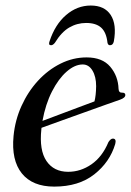

<svg xmlns="http://www.w3.org/2000/svg" viewBox="-20 -665 474 694"><path d="M396.5 -144.5Q377 -79 320.8 -34.8Q264.5 9.5 176 9.5Q97.5 9.5 59 -38.2Q20.5 -86 29 -173.5Q34.5 -231 57.8 -282.2Q81 -333.5 117.2 -373Q153.5 -412.5 198.8 -435Q244 -457.5 293 -457.5Q350 -457.5 378.5 -423.8Q407 -390 408.5 -344Q409 -329 422.5 -330Q432.5 -330 433 -322Q433.5 -311.5 413.5 -304.5Q398.5 -299.5 364.2 -287.2Q330 -275 287 -259.5Q244 -244 202 -229Q160 -214 130 -203Q129.5 -200.5 129.5 -197.5Q121.5 -122 148 -83Q174.5 -44 226.5 -44Q271.5 -44 310.8 -71.2Q350 -98.5 372 -151.5Q380.5 -164.5 388.5 -164Q401.5 -163.5 396.5 -144.5ZM279 -432Q250.5 -432 221 -406.2Q191.5 -380.5 168 -334.5Q144.5 -288.5 133.5 -228Q161.5 -238.5 196.8 -251.8Q232 -265 265.2 -277.5Q298.5 -290 321.5 -298.5Q327 -320 327.5 -353.5Q327.5 -388 314.2 -410Q301 -432 279 -432ZM291.5 -582Q258.5 -582 230.2 -565.5Q202 -549 178.5 -510.5Q171.5 -501.5 164.5 -501.5Q154 -501.5 159 -515.5Q179 -576.5 219 -610.8Q259 -645 308 -645Q358 -645 380.2 -610.8Q402.5 -576.5 391.5 -515.5Q388.5 -501.5 377.5 -501.5Q370.5 -501.5 368.5 -510.5Q364.5 -548 345.8 -565Q327 -582 291.5 -582Z"/></svg>

Font: Fraunces 72pt S000
Style: Italic
Weight: 400
Italic angle: -16°
Version: Version 1.000; ttfautohint (v1.8.3)